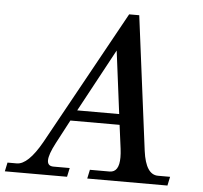

<svg xmlns="http://www.w3.org/2000/svg" viewBox="-141 -786 888 841"><g transform="rotate(5 303.0 -366.0)"><path d="M625.5 0H272.9L281.2 -39.1H367.7Q409.7 -39.1 409.7 -105Q409.7 -121.6 407.2 -142.1L393.6 -246.6H177.2Q149.4 -194.3 122.1 -142.3Q94.7 -90.3 94.7 -64.5Q94.7 -39.1 121.1 -39.1H192.4L184.1 0H-89.4L-81.1 -39.1H-40.5Q9.3 -39.1 67.4 -142.1L393.1 -732.4H437.5L513.2 -142.1Q526.9 -39.1 580.6 -39.1H633.8ZM387.7 -293.5 352.5 -569.8 203.1 -293.5Z"/></g></svg>

Font: Munson
Style: Italic
Weight: 400
Italic angle: -12°
Designer: Paul James MIller
Foundry: High-Logic / Made with FontCreator
Version: Version 2.10;May 5, 2019;FontCreator 11.5.0.2430 64-bit